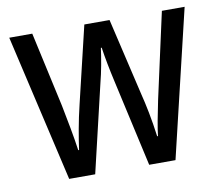

<svg xmlns="http://www.w3.org/2000/svg" viewBox="-65 -613 789 690"><g transform="rotate(-10 329.5 -268.5)"><path d="M355 -318 426 0H522L650 -537H567L498 -224C487 -172 478 -124 475 -96H472C464 -158 452 -216 442 -255L376 -537H284L217 -256C203 -199 193 -139 187 -96H184C177 -147 165 -208 154 -264L94 -537H10L134 0H229L304 -318C315 -360 323 -407 328 -444H331C336 -409 345 -362 355 -318Z"/></g></svg>

Font: Noto Sans Lao Condensed
Style: Regular
Weight: 400
Width: 3
Designer: Monotype Design Team
Foundry: Monotype Imaging Inc.
Version: Version 2.004